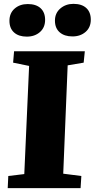

<svg xmlns="http://www.w3.org/2000/svg" viewBox="-20 -976 491 996"><path d="M131 -634 48 -651 53 -710H420L414 -651L331 -637L308 -75L402 -63L398 0H20L23 -63L106 -73ZM265 -869Q265 -908 293 -932Q321 -956 361 -956Q404 -956 427.5 -934.5Q451 -913 451 -874Q451 -834 424 -810.5Q397 -787 356 -787Q314 -787 289.5 -808.5Q265 -830 265 -869ZM29 -868Q29 -908 56 -931.5Q83 -955 124 -955Q167 -955 190.5 -933.5Q214 -912 214 -873Q214 -833 187 -809.5Q160 -786 119 -786Q77 -786 53 -807.5Q29 -829 29 -868Z"/></svg>

Font: Literata 36pt ExtraBold
Style: Italic
Weight: 800
Italic angle: -2°
Designer: Latin by Veronika Burian and Jose Scaglione. Greek by Irene Vlachou. Cyrillic by Vera Evstafieva
Foundry: TypeTogether
Version: Version 3.002